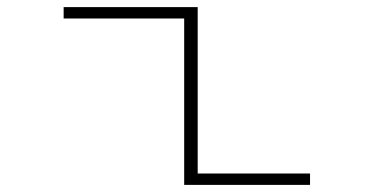

<svg xmlns="http://www.w3.org/2000/svg" viewBox="-20 -520 1090 540"><path d="M536 -32H852V0H498V-468H159V-500H536Z"/></svg>

Font: League Mono Extended Thin
Style: Regular
Weight: 100
Width: 9
Designer: Tyler Finck
Foundry: The League of Moveable Type / Tyler Finck
Version: Version 2.210